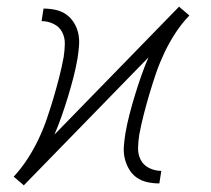

<svg xmlns="http://www.w3.org/2000/svg" viewBox="-20 -556 640 582"><path d="M52 6 48 2Q48 2 48 2Q48 2 48 2L36 -8L21 -21H22Q45 -46 63.5 -74.5Q82 -103 96.5 -133.5Q111 -164 121.5 -194.5Q132 -225 141.5 -257Q151 -289 159 -320Q167 -351 173 -383Q176 -403 176.5 -422.5Q177 -442 168.5 -458.5Q160 -475 142.5 -483.5Q125 -492 106 -492L112 -530Q131 -530 149 -526Q167 -522 181 -512Q195 -502 204.5 -486.5Q214 -471 217.5 -453.5Q221 -436 219.5 -417Q218 -398 215 -379Q210 -350 202.5 -321Q195 -292 186 -262.5Q177 -233 167 -204.5Q157 -176 145 -148L523 -536L527 -532Q527 -532 527 -532Q527 -532 527 -532L539 -522L554 -509Q530 -484 511.5 -455.5Q493 -427 478.5 -396.5Q464 -366 453.5 -335.5Q443 -305 433.5 -273Q424 -241 416 -210Q408 -179 402 -147Q399 -127 398.5 -107.5Q398 -88 406.5 -71.5Q415 -55 432.5 -46.5Q450 -38 469 -38L463 0Q444 0 426 -4Q408 -8 394 -18Q380 -28 371 -43.5Q362 -59 358 -76.5Q354 -94 355.5 -113Q357 -132 360 -151Q365 -180 372.5 -209Q380 -238 389 -267.5Q398 -297 408 -325.5Q418 -354 430 -382Z"/></svg>

Font: Iosevka Curly Slab XLtEx
Style: Italic
Weight: 200
Width: 7
Italic angle: -9°
Monospace: yes
Designer: Belleve Invis
Foundry: Belleve Invis
Version: Version 11.1.0; ttfautohint (v1.8.3)